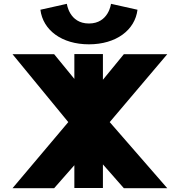

<svg xmlns="http://www.w3.org/2000/svg" viewBox="-20 -986 941 1005"><path d="M561 -966C561 -966 549 -863 445.5 -863C342.2 -863 330 -966 330 -966L191.5 -935C204.7 -828 303.7 -754 445.5 -754C587.5 -754 686.5 -828 699.7 -935ZM855.4 -1 554.3 -346.9 855.4 -702.2H628.2L518.7 -568.5V-703H369.2V-573L263.5 -702.2H45.6L337.4 -346.9L45.6 -1H263.5L369.2 -121.2V-1.8H518.7V-125.5L628.2 -1Z"/></svg>

Font: Hussar
Style: BdWide
Weight: 700
Foundry: Cannot Into Space Fonts
Version: Version 2.00